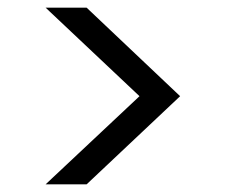

<svg xmlns="http://www.w3.org/2000/svg" viewBox="-20 -519 590 501"><path d="M99 -38 344 -268 99 -499H206L450 -268L206 -38Z"/></svg>

Font: DM Sans 20pt
Style: Regular
Weight: 400
Version: Version 4.004;gftools[0.9.30]